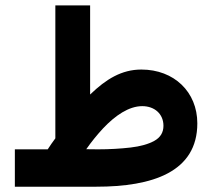

<svg xmlns="http://www.w3.org/2000/svg" viewBox="-20 -705 805 725"><path d="M36.1 -141.1V0H343.8C556.2 0 725.1 -55.7 725.1 -239.3C725.1 -357.9 637.2 -442.4 513.7 -442.4C439.5 -442.4 380.4 -406.2 320.3 -348.1V-684.6H189V-182.6C179.2 -168.9 169.4 -156.2 160.2 -141.1ZM517.1 -304.2C563.5 -304.2 597.2 -274.9 597.2 -230C597.2 -205.1 585.9 -186 563 -173.3C540 -160.6 510.3 -152.3 472.7 -147.9C435.1 -143.6 394 -141.1 350.1 -141.1L305.7 -141.6C324.7 -168.9 345.7 -194.8 368.7 -219.7C415 -269 466.8 -304.2 517.1 -304.2Z"/></svg>

Font: Vazirmatn ExtraBold
Style: Regular
Weight: 800
Designer: Saber Rastikerdar
Foundry: Saber Rastikerdar
Version: Version 33.003